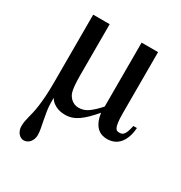

<svg xmlns="http://www.w3.org/2000/svg" viewBox="-166 -600 886 941"><g transform="rotate(30 276.5 -130.0)"><path d="M553.2 -107.9Q550.8 -75.7 542 -53Q533.2 -30.3 519.8 -15.6Q506.3 -1 489 5.6Q471.7 12.2 452.1 12.2Q437 12.2 422.9 7.6Q408.7 2.9 396.7 -8.3Q384.8 -19.5 376.2 -38.1Q367.7 -56.6 363.8 -85Q342.3 -60.1 324 -42Q305.7 -23.9 288.1 -11.7Q270.5 0.5 252.7 6.3Q234.9 12.2 214.8 12.2Q209.5 12.2 198.2 11.2Q187 10.3 174.1 5.9Q161.1 1.5 148.2 -7.6Q135.3 -16.6 126 -32.2V-7.8Q126 16.1 129.6 40.3Q133.3 64.5 137.9 87.2Q142.6 109.9 146.2 129.9Q149.9 149.9 149.9 165Q149.9 177.7 146 188Q142.1 198.2 135.5 206.1Q128.9 213.9 120.1 218Q111.3 222.2 102.1 222.2Q93.3 222.2 85.4 218Q77.6 213.9 71.5 206.5Q65.4 199.2 61.8 189.2Q58.1 179.2 58.1 167Q58.1 151.4 60.5 138.7Q63 126 66.4 112.1Q69.8 98.1 74 81.3Q78.1 64.5 81.5 39.8Q85 15.1 87.4 -19Q89.8 -53.2 89.8 -101.1V-481.9H183.1V-196.8Q183.1 -159.2 185.3 -135.5Q187.5 -111.8 191.9 -98.1Q194.8 -88.9 200.7 -80.3Q206.5 -71.8 214.6 -65.2Q222.7 -58.6 232.9 -54.7Q243.2 -50.8 254.9 -50.8Q284.2 -50.8 309.1 -68.6Q334 -86.4 363.8 -120.1V-481.9H457V-137.2Q457 -103.5 459.7 -84.7Q462.4 -65.9 467 -57.1Q471.7 -48.3 477.8 -46.6Q483.9 -44.9 491.2 -44.9Q499 -44.9 505.1 -47.9Q511.2 -50.8 516.1 -58.1Q521 -65.4 525.1 -77.4Q529.3 -89.4 533.2 -107.9Z"/></g></svg>

Font: Charis SIL Afr
Style: Regular
Weight: 400
Foundry: SIL International
Version: Version 5.000